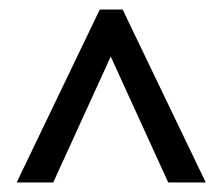

<svg xmlns="http://www.w3.org/2000/svg" viewBox="-20 -734 469 404"><path d="M15 -350 190 -714H238L413 -350H334L213 -615L92 -350Z"/></svg>

Font: Noto Sans Tamil ExtraCondensed
Style: Regular
Weight: 400
Width: 2
Designer: Jelle Bosma - Monotype Design Team
Foundry: Monotype Imaging Inc.
Version: Version 2.004; ttfautohint (v1.8.4.7-5d5b)